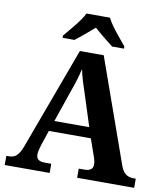

<svg xmlns="http://www.w3.org/2000/svg" viewBox="-98 -1012 950 1094"><g transform="rotate(10 376.5 -465.5)"><path d="M203 -784V-771H272C300 -793 350 -834 380 -861C410 -834 461 -793 489 -771H558V-784C527 -822 470 -886 449 -931H313C292 -886 234 -822 203 -784ZM4 0H264V-53H226C192 -53 177 -66 177 -92C177 -108 184 -133 189 -149L218 -235H461L496 -135C500 -124 505 -107 505 -91C505 -63 485 -53 456 -53H423V0H753V-53H741C703 -53 680 -69 664 -114L451 -714H313L96 -126C74 -66 52 -53 16 -53H4ZM239 -296 304 -485C320 -530 333 -570 343 -615C352 -569 367 -525 382 -480L441 -296Z"/></g></svg>

Font: Noto Serif Lao
Style: Bold
Weight: 700
Designer: Monotype Design Team
Foundry: Monotype Imaging Inc.
Version: Version 2.003